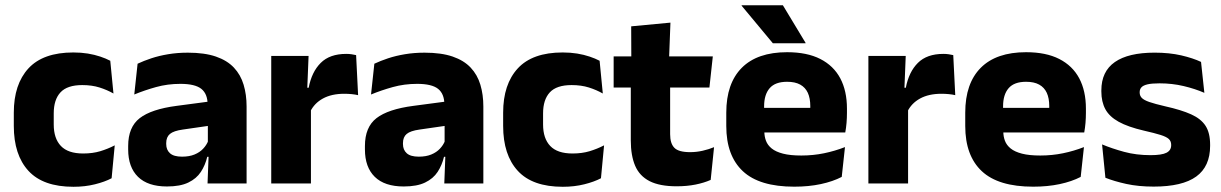

<svg xmlns="http://www.w3.org/2000/svg" viewBox="-20 -707 4706 740"><path d="M263.1 12.9Q146.1 12.9 89.7 -48.5Q33.2 -109.9 33.2 -221.7V-272.7Q33.2 -382.2 89.7 -443.5Q146.2 -504.8 262.7 -504.8Q292.4 -504.8 318.5 -500.6Q344.6 -496.3 366.5 -488.9Q388.4 -481.6 405 -472.8L417.3 -346.6Q393 -360.5 363.6 -369.8Q334.2 -379.1 297 -379.1Q239.1 -379.1 213.1 -351Q187.1 -323 187.1 -270V-227.3Q187.1 -173.4 214.7 -144.4Q242.2 -115.4 300.5 -115.4Q337.1 -115.4 366.3 -124.2Q395.5 -133 422.2 -146.8L410.2 -20Q384.1 -6.2 346 3.3Q308 12.9 263.1 12.9Z M779.9 0 784.6 -123 781.1 -130.7V-284L780.2 -303.9Q780.2 -345.1 756 -364.5Q731.8 -383.8 675.3 -383.8Q625.8 -383.8 581.3 -371.4Q536.8 -359 497.5 -342.8L510.3 -461.4Q533.8 -472.5 563.2 -482.3Q592.7 -492.1 628.1 -498Q663.4 -504 703.9 -504Q768.5 -504 812.1 -489Q855.6 -474 881.5 -446.4Q907.5 -418.8 918.9 -380.6Q930.4 -342.5 930.4 -296.4V0ZM623.5 11.7Q549.9 11.7 512 -25.4Q474 -62.6 474 -131V-144.3Q474 -217.1 518.6 -251.7Q563.3 -286.3 660.8 -299L792.8 -316.5L801.8 -224.6L684.8 -207.7Q649.3 -202.8 635 -190.8Q620.6 -178.8 620.6 -155.4V-151.8Q620.6 -129.5 635.1 -116.4Q649.6 -103.2 681.6 -103.2Q709.5 -103.2 729.6 -111.5Q749.8 -119.8 762.9 -133.8Q776.1 -147.7 782.6 -164.4L804.1 -102.7H778.8Q771.1 -70.3 754.2 -44.5Q737.3 -18.6 705.9 -3.5Q674.6 11.7 623.5 11.7Z M1175.4 -276 1133.5 -368.9H1169.7Q1181.4 -430 1216.2 -464.6Q1250.9 -499.3 1314.3 -499.3Q1325.4 -499.3 1334.7 -497.9Q1344.1 -496.5 1352.5 -494.6L1360.2 -340.2Q1349.6 -342.8 1335.5 -344.2Q1321.4 -345.6 1307 -345.6Q1258 -345.6 1224.6 -327.3Q1191.2 -309 1175.4 -276ZM1025.4 0V-491.4H1169.3L1163 -334.7L1178.4 -332.5V0Z M1692.4 0 1697.1 -123 1693.6 -130.7V-284L1692.7 -303.9Q1692.7 -345.1 1668.5 -364.5Q1644.3 -383.8 1587.8 -383.8Q1538.3 -383.8 1493.8 -371.4Q1449.3 -359 1410 -342.8L1422.8 -461.4Q1446.3 -472.5 1475.7 -482.3Q1505.2 -492.1 1540.6 -498Q1575.9 -504 1616.4 -504Q1681 -504 1724.6 -489Q1768.1 -474 1794 -446.4Q1820 -418.8 1831.4 -380.6Q1842.9 -342.5 1842.9 -296.4V0ZM1536 11.7Q1462.4 11.7 1424.5 -25.4Q1386.5 -62.6 1386.5 -131V-144.3Q1386.5 -217.1 1431.1 -251.7Q1475.8 -286.3 1573.3 -299L1705.3 -316.5L1714.3 -224.6L1597.3 -207.7Q1561.8 -202.8 1547.5 -190.8Q1533.1 -178.8 1533.1 -155.4V-151.8Q1533.1 -129.5 1547.6 -116.4Q1562.1 -103.2 1594.1 -103.2Q1622 -103.2 1642.1 -111.5Q1662.3 -119.8 1675.4 -133.8Q1688.6 -147.7 1695.1 -164.4L1716.6 -102.7H1691.3Q1683.6 -70.3 1666.7 -44.5Q1649.8 -18.6 1618.4 -3.5Q1587.1 11.7 1536 11.7Z M2149.1 12.9Q2032.1 12.9 1975.7 -48.5Q1919.2 -109.9 1919.2 -221.7V-272.7Q1919.2 -382.2 1975.7 -443.5Q2032.2 -504.8 2148.7 -504.8Q2178.4 -504.8 2204.5 -500.6Q2230.6 -496.3 2252.5 -488.9Q2274.4 -481.6 2291 -472.8L2303.3 -346.6Q2279 -360.5 2249.6 -369.8Q2220.2 -379.1 2183 -379.1Q2125.1 -379.1 2099.1 -351Q2073.1 -323 2073.1 -270V-227.3Q2073.1 -173.4 2100.7 -144.4Q2128.2 -115.4 2186.5 -115.4Q2223.1 -115.4 2252.3 -124.2Q2281.5 -133 2308.2 -146.8L2296.2 -20Q2270.1 -6.2 2232 3.3Q2194 12.9 2149.1 12.9Z M2588 11Q2522.5 11 2483.7 -8.8Q2444.9 -28.6 2428 -68Q2411.2 -107.4 2411.2 -165.5V-440.1H2562.8V-189.9Q2562.8 -153.9 2579.2 -137.3Q2595.5 -120.6 2639.8 -120.6Q2664.6 -120.6 2688.5 -126.1Q2712.4 -131.6 2732.1 -139.8L2719.1 -13.6Q2693.7 -2.3 2660.4 4.4Q2627.2 11 2588 11ZM2345.1 -369.5V-489.6H2727.3L2714.2 -369.5ZM2413.2 -478.7 2412.7 -605.5 2564 -619.8 2558.6 -478.7Z M3041 12.5Q2906.9 12.5 2843.1 -47.2Q2779.2 -107 2779.2 -221.4V-272.5Q2779.2 -385.7 2839.1 -445.8Q2898.9 -505.8 3013.7 -505.8Q3090.5 -505.8 3141.6 -479.7Q3192.8 -453.6 3218.6 -405.1Q3244.3 -356.5 3244.3 -288.5V-272.1Q3244.3 -253 3242.7 -233.3Q3241 -213.5 3237.8 -196.4H3100.1Q3101.8 -225.6 3102.4 -251.4Q3103 -277.2 3103 -297.9Q3103 -328.3 3093.5 -349.2Q3083.9 -370 3064.2 -380.9Q3044.5 -391.8 3013.7 -391.8Q2967.7 -391.8 2946.4 -367.1Q2925 -342.4 2925 -296.9V-252L2925.9 -235.3V-200.5Q2925.9 -181.3 2932.2 -164.4Q2938.5 -147.5 2954.3 -134.7Q2970.2 -121.9 2997.9 -114.8Q3025.7 -107.6 3068.6 -107.6Q3113.9 -107.6 3156 -116.3Q3198.1 -125 3236.7 -140.1L3224.2 -25.2Q3190.2 -7.5 3143.6 2.5Q3097.1 12.5 3041 12.5ZM2860.2 -196.4V-291.2H3207V-196.4ZM2997.3 -686.8 3084.8 -541.8V-540.2H2958.8L2838.4 -684.9V-686.8Z M3476.9 -276 3435 -368.9H3471.2Q3482.9 -430 3517.7 -464.6Q3552.4 -499.3 3615.8 -499.3Q3626.9 -499.3 3636.2 -497.9Q3645.6 -496.5 3654 -494.6L3661.7 -340.2Q3651.1 -342.8 3637 -344.2Q3622.9 -345.6 3608.5 -345.6Q3559.5 -345.6 3526.1 -327.3Q3492.7 -309 3476.9 -276ZM3326.9 0V-491.4H3470.8L3464.5 -334.7L3479.9 -332.5V0Z M3962 12.5Q3827.9 12.5 3764.1 -47.2Q3700.2 -107 3700.2 -221.4V-272.5Q3700.2 -385.7 3760.1 -445.8Q3819.9 -505.8 3934.7 -505.8Q4011.5 -505.8 4062.6 -479.7Q4113.8 -453.6 4139.6 -405.1Q4165.3 -356.5 4165.3 -288.5V-272.1Q4165.3 -253 4163.7 -233.3Q4162 -213.5 4158.8 -196.4H4021.1Q4022.8 -225.6 4023.4 -251.4Q4024 -277.2 4024 -297.9Q4024 -328.3 4014.5 -349.2Q4004.9 -370 3985.2 -380.9Q3965.5 -391.8 3934.7 -391.8Q3888.7 -391.8 3867.4 -367.1Q3846 -342.4 3846 -296.9V-252L3846.9 -235.3V-200.5Q3846.9 -181.3 3853.2 -164.4Q3859.5 -147.5 3875.3 -134.7Q3891.2 -121.9 3918.9 -114.8Q3946.7 -107.6 3989.6 -107.6Q4034.9 -107.6 4077 -116.3Q4119.1 -125 4157.7 -140.1L4145.2 -25.2Q4111.2 -7.5 4064.6 2.5Q4018.1 12.5 3962 12.5ZM3781.2 -196.4V-291.2H4128V-196.4Z M4426.4 12.2Q4367.8 12.2 4320.8 1.9Q4273.9 -8.5 4240.4 -21.9L4227.6 -150.4Q4266 -134.4 4312.7 -121.7Q4359.5 -109 4414 -109Q4457.7 -109 4475.8 -118.3Q4493.9 -127.6 4493.9 -147.1V-149Q4493.9 -162.7 4484.8 -171.3Q4475.7 -179.8 4452.7 -187Q4429.8 -194.2 4388.8 -203.5Q4327.3 -217.8 4291.5 -237.7Q4255.6 -257.6 4240.2 -286.2Q4224.8 -314.8 4224.8 -354.5V-358.6Q4224.8 -431.6 4276.9 -467.9Q4329 -504.1 4430 -504.1Q4487 -504.1 4532.6 -493.6Q4578.2 -483 4609 -468.4L4621.8 -349.2Q4586.2 -364.8 4541.9 -375.3Q4497.6 -385.8 4449.1 -385.8Q4419.5 -385.8 4402.7 -381.9Q4385.9 -377.9 4379.2 -370.3Q4372.5 -362.8 4372.5 -352.1V-350.3Q4372.5 -338.4 4380.4 -329.9Q4388.3 -321.4 4409.7 -313.9Q4431.1 -306.5 4471.2 -297.2Q4532.8 -283.5 4570.9 -266.3Q4608.9 -249.2 4626.5 -221.9Q4644 -194.7 4644 -149.3V-144.9Q4644 -65.4 4590.5 -26.6Q4537 12.2 4426.4 12.2Z"/></svg>

Font: Anek Gujarati Medium
Style: Regular
Weight: 500
Designer: Mrunmayee Ghaisas (Gujarati), Yesha Goshar (Latin)
Foundry: Ek Type
Version: Version 1.003